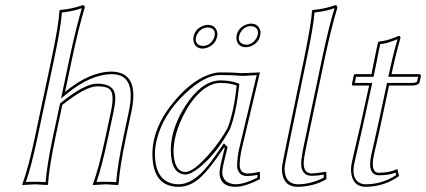

<svg xmlns="http://www.w3.org/2000/svg" viewBox="-20 -718 1660 748"><path d="M390.1 -180.2 412.6 -285.2Q428.2 -357.9 403.3 -373.5Q389.2 -381.8 358.4 -381.8Q312 -380.9 222.7 -309.1L195.3 -180.2Q171.4 -66.4 167 0L164.6 2.9Q162.6 2.9 117.2 0L67.4 2.9L66.9 0Q90.8 -64.5 115.2 -180.2L179.2 -481Q209.5 -624 211.4 -675.8L213.9 -679.2Q261.7 -683.1 303.2 -698.2Q311 -696.3 310.1 -688Q285.6 -606.4 263.2 -501L233.4 -359.9Q329.1 -439 415.5 -439Q524.4 -437 492.2 -284.2L470.2 -180.2Q446.3 -66.4 441.9 0L439.5 2.9Q437.5 2.9 392.1 0L342.3 2.9L341.8 0Q365.7 -64.5 390.1 -180.2ZM399.9 -177.7Q376.5 -67.9 356 -8.8Q372.6 -10.3 392.1 -9.8Q416 -9.8 432.6 -8.3Q437.5 -73.2 460.4 -182.1L482.4 -286.1Q508.3 -411.6 437.5 -426.8Q426.8 -428.7 415.5 -429.2Q332.5 -428.2 239.7 -352.1L217.8 -334L253.4 -502.9Q275.9 -607.4 298.8 -686Q261.7 -673.3 221.2 -669.4Q217.8 -614.3 189 -479L125 -177.7Q101.6 -67.9 80.6 -8.8Q97.2 -10.3 117.2 -9.8Q141.1 -9.8 157.7 -8.3Q162.6 -73.2 185.5 -182.1L213.9 -314.5L216.3 -316.9Q309.1 -392.1 358.4 -392.1Q422.9 -392.1 428.7 -346.7Q429.2 -340.3 429.2 -334.5Q428.7 -314 422.4 -282.7Z M901.9 -580.1Q908.2 -610.4 939 -622.1Q948.2 -626 957.5 -626Q985.8 -626 993.7 -599.6Q996.1 -589.4 993.7 -580.1Q987.3 -549.8 956.5 -537.6Q947.3 -533.7 938 -534.2Q909.7 -534.2 902.3 -560.1Q899.9 -570.3 901.9 -580.1ZM733.9 -575.2Q740.2 -605.5 771 -617.2Q780.3 -621.1 789.6 -621.1Q817.9 -621.1 825.7 -594.7Q828.1 -584.5 825.7 -575.2Q819.3 -544.9 788.6 -532.7Q779.3 -528.8 770 -528.8Q741.7 -528.8 734.4 -555.2Q731.9 -565.4 733.9 -575.2ZM921.9 -138.2Q914.1 -104 913.6 -74.2Q915 -43.5 942.9 -42Q965.3 -42.5 990.7 -48.8L992.7 -45.9V-20Q934.1 9.8 897.5 9.8Q848.6 9.8 837.9 -25.9Q835.4 -34.2 835.4 -43Q835.9 -63 842.8 -89.8L855.5 -142.1L853.5 -144Q787.6 -45.9 749.5 -17.1Q714.4 9.8 675.8 9.8Q585 9.8 574.7 -93.8Q573.7 -105.5 573.7 -117.2Q573.7 -224.6 663.6 -329.1Q734.9 -411.6 807.6 -431.6Q823.7 -436 836.9 -436Q890.6 -436 916.5 -433.1Q927.7 -432.6 992.7 -436ZM866.7 -219.2Q891.6 -283.2 901.9 -384.8Q876 -394.5 839.8 -395Q776.9 -395 717.8 -309.6Q659.7 -217.3 655.8 -132.8Q656.7 -48.8 702.6 -47.9Q732.9 -47.9 793.9 -116.7Q837.4 -166 866.7 -219.2ZM911.6 -578.1Q906.2 -553.7 927.7 -545.9Q933.1 -544.4 938 -543.9Q963.9 -543.9 979 -569.3Q982.4 -576.2 983.9 -582Q989.3 -606.4 968.3 -614.3Q962.9 -615.7 957.5 -616.2Q931.6 -616.2 916.5 -590.8Q913.1 -584 911.6 -578.1ZM743.7 -572.8Q738.3 -548.3 759.3 -541Q764.6 -539.6 770 -539.1Q795.9 -539.1 811 -564.5Q814.5 -571.3 815.9 -577.1Q821.3 -601.6 800.3 -609.4Q794.9 -610.8 789.6 -610.8Q763.7 -610.8 748.5 -585.4Q745.1 -578.6 743.7 -572.8ZM912.1 -140.1 980 -425.3Q926.3 -421.4 915.5 -422.9Q887.7 -425.8 836.9 -425.8Q778.8 -425.8 702.6 -354.5Q612.3 -269.5 589.4 -168Q583.5 -141.1 583.5 -117.2Q585.4 -1.5 675.8 0Q731.9 0 791 -73.7Q812 -100.1 845.2 -149.4L852.1 -159.7L866.7 -145L852.5 -87.4Q845.7 -60.1 845.7 -43Q850.6 -2.4 897.5 0Q932.6 -0.5 982.9 -25.9V-36.6Q960.4 -32.2 942.9 -32.2Q912.1 -32.2 904.8 -61.5Q903.3 -67.9 903.8 -74.2Q904.3 -106 912.1 -140.1ZM876 -215.3 875.5 -214.4Q825.2 -121.6 758.3 -66.4Q723.6 -38.6 702.6 -38.1Q646 -40 645.5 -132.8Q645.5 -216.8 701.7 -304.7Q760.3 -397 829.6 -404.3Q835 -404.8 839.8 -404.8Q879.4 -404.3 905.3 -394L912.6 -391.6L911.6 -383.8Q900.9 -280.3 876 -215.3Z M1163.1 -82Q1163.1 -43 1194.8 -42Q1205.1 -42 1249.5 -48.8L1251.5 -45.9V-20Q1210.4 4.9 1153.3 9.3Q1146 9.8 1140.1 9.8Q1085.9 9.8 1079.1 -46.4Q1078.1 -53.7 1078.1 -61Q1078.1 -72.8 1098.1 -168L1163.1 -481.9Q1193.8 -630.9 1195.3 -675.8L1198.2 -679.2Q1246.1 -683.1 1287.1 -698.2Q1294.4 -696.3 1294.4 -688Q1272 -615.2 1247.1 -500L1175.3 -158.2Q1163.1 -100.1 1163.1 -82ZM1153.3 -82Q1153.3 -103 1165.5 -160.2L1237.3 -502Q1261.7 -616.2 1283.2 -686Q1246.1 -673.3 1205.1 -669.4Q1202.6 -621.6 1172.9 -480L1107.9 -166Q1088.4 -70.8 1088.4 -61Q1089.8 -1 1140.1 0Q1191.9 -0.5 1241.2 -25.9V-37.6Q1188 -28.3 1171.9 -38.1Q1158.2 -47.4 1154.3 -66.4Q1153.3 -74.2 1153.3 -82Z M1427.2 -429.2Q1432.1 -453.1 1439 -487.8Q1447.3 -530.8 1453.1 -553.2L1455.6 -556.2Q1484.9 -558.1 1521.5 -573.2Q1528.3 -576.2 1532.7 -578.1Q1541 -578.1 1540 -569.8Q1539.6 -568.4 1539.6 -567.9Q1520.5 -502 1505.4 -429.2H1613.3Q1619.6 -427.7 1620.1 -422.9L1614.7 -397.9Q1610.8 -385.7 1587.9 -384.8H1495.6L1465.3 -242.2Q1458 -206.5 1445.8 -154.3Q1438.5 -124 1436 -111.8Q1422.9 -45.9 1455.6 -44.9Q1499.5 -45.4 1527.8 -59.6L1534.7 -32.2Q1478 8.8 1404.8 9.8Q1357.9 9.8 1349.1 -38.6Q1345.7 -57.6 1349.6 -79.1Q1352.5 -95.7 1366.2 -153.3Q1378.4 -205.1 1384.3 -231L1418 -384.8H1354Q1351.1 -386.7 1350.6 -389.2L1358.4 -424.8Q1359.4 -428.7 1362.3 -429.2ZM1437 -426.8 1435.5 -418.9H1367.2L1362.3 -395H1430.2L1394 -229Q1388.2 -202.1 1376 -150.4Q1362.8 -93.8 1359.4 -77.1Q1349.1 -21 1383.3 -4.4Q1389.2 -2 1395 -1Q1400.4 -0.5 1404.8 0Q1470.2 -0.5 1523.4 -36.1L1521 -45.4Q1493.7 -34.7 1455.6 -35.2Q1423.3 -35.2 1421.9 -76.7Q1421.9 -78.6 1421.9 -80.1Q1422.4 -95.7 1426.3 -114.3Q1428.7 -127 1436 -156.7Q1448.2 -209 1455.6 -244.1L1487.8 -395H1587.9Q1599.6 -395.5 1605 -400.4L1608.9 -418.9H1492.7L1495.6 -431.2Q1511.7 -507.3 1528.8 -565.4Q1489.7 -549.3 1467.8 -546.9Q1464.4 -546.4 1461.4 -546.4Q1456.5 -526.4 1449.2 -486.3Q1441.9 -450.2 1437 -426.8Z"/></svg>

Font: Linux Biolinum Outline O
Style: Italic
Weight: 400
Italic angle: -12°
Designer: Philipp H. Poll
Foundry: Philipp H. Poll
Version: Version 0.6.2